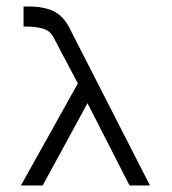

<svg xmlns="http://www.w3.org/2000/svg" viewBox="-20 -617 526 587"><path d="M52 -536V-597H68.5Q85.5 -597 98.5 -595.5Q111.5 -594 129.8 -588.5Q148 -583 163.5 -569.8Q179 -556.5 190 -536L438.5 -50H376L247.5 -301.5L110.5 -50H44L218 -362L143 -504Q132 -524 109.8 -530Q87.5 -536 52 -536Z"/></svg>

Font: 3270 Nerd Font Mono SemCond
Style: Regular
Weight: 400
Monospace: yes
Version: Version 3.0.1;Nerd Fonts 3.1.1